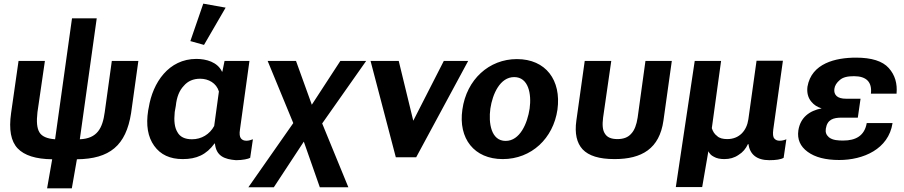

<svg xmlns="http://www.w3.org/2000/svg" viewBox="-20 -865 4970 1056"><path d="M239 171H375L403 11C583 9 673 -64 701 -243L741 -530H595L556 -248C544 -160 515 -103 419 -99L512 -764H376L283 -99C239 -102 210 -115 197 -137C183 -160 180 -196 186 -248L227 -530H82L41 -243C28 -152 40 -88 77 -49C114 -10 177 10 267 11Z M985 10C1061 10 1115 -14 1160 -76H1162C1169 -6 1215 11 1278 16C1315 16 1346 9 1356 3L1371 -99C1361 -95 1347 -91 1336 -91C1322 -91 1312 -95 1305 -104C1298 -113 1296 -129 1300 -154L1352 -530H1215L1203 -471H1201C1176 -524 1114 -541 1060 -541C908 -541 820 -411 798 -273L795 -258C782 -176 793 -112 828 -63C863 -14 915 10 985 10ZM1102 -618 1221 -823 1098 -845 1027 -639ZM1036 -99C997 -99 970 -112 956 -138C940 -164 936 -200 941 -249L947 -283C952 -331 966 -367 991 -393C1013 -419 1043 -432 1081 -432C1127 -432 1170 -408 1184 -362L1158 -172C1133 -126 1088 -99 1036 -99Z M1739 165H1896L1752 -186L1994 -530H1852L1695 -289L1608 -530H1452L1593 -188L1346 165H1486L1651 -86Z M2421 -530 2253 -201 2173 -530H2018L2157 0H2269L2555 -530Z M2745 10C2903 10 3023 -104 3046 -262C3068 -424 2982 -540 2823 -540C2670 -540 2546 -428 2523 -262C2500 -103 2588 10 2745 10ZM2761 -90C2681 -90 2666 -188 2677 -268C2689 -348 2730 -441 2808 -441C2887 -441 2904 -348 2893 -268C2881 -187 2840 -90 2761 -90Z M3360 10C3510 10 3607 -47 3629 -202L3675 -530H3530L3487 -218C3481 -179 3470 -149 3452 -130C3435 -110 3410 -100 3376 -100C3341 -100 3319 -110 3307 -130C3294 -149 3292 -179 3297 -218L3342 -530H3196L3150 -202C3140 -131 3152 -79 3184 -44C3218 -8 3275 10 3360 10Z M3697 164H3842L3876 -33C3882 -21 3891 -10 3906 -3C3921 6 3941 10 3964 10C3993 10 4019 3 4042 -13C4065 -27 4082 -47 4094 -73H4096C4105 -15 4142 16 4212 16C4247 16 4275 12 4290 3L4305 -99C4293 -94 4281 -91 4268 -91C4255 -91 4246 -95 4239 -103C4231 -112 4230 -128 4233 -153L4286 -531H4141L4096 -209C4087 -146 4046 -100 3980 -100C3956 -100 3936 -105 3924 -117C3909 -128 3901 -142 3895 -160L3946 -530H3801Z M4596 15C4727 15 4867 -44 4889 -188H4747C4735 -118 4686 -92 4618 -92C4592 -92 4560 -93 4539 -110C4524 -123 4519 -138 4522 -157C4530 -208 4563 -218 4610 -218H4698L4713 -322H4634C4609 -322 4592 -327 4581 -337C4571 -347 4567 -359 4569 -376C4571 -394 4582 -411 4599 -425C4616 -440 4641 -446 4677 -446C4746 -446 4777 -413 4770 -350H4911C4916 -405 4903 -452 4868 -491C4834 -529 4774 -548 4688 -548C4576 -548 4443 -517 4421 -388C4417 -355 4424 -327 4443 -305C4457 -288 4475 -276 4499 -269C4432 -256 4382 -219 4371 -148C4364 -99 4381 -60 4422 -30C4463 0 4520 15 4596 15Z"/></svg>

Font: Cheyenne Sans
Style: Bold Italic
Weight: 700
Italic angle: -8.13011°
Designer: The Public Sans project authors (U.S. Web Design System), Libre Franklin designed by Pablo Impallari and Rodrigo Fuenzal
Foundry: The Cheyenne Sans Project Authors
Version: Version 2.007